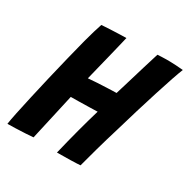

<svg xmlns="http://www.w3.org/2000/svg" viewBox="-150 -791 912 927"><g transform="rotate(30 306.0 -327.0)"><path d="M9 -1Q12 -23 21.2 -67.2Q30.5 -111.5 43.5 -169.5Q56.5 -227.5 71.5 -291.5Q86.5 -355.5 102 -418Q117.5 -480.5 131 -533Q149.5 -602 163 -641Q167.5 -641.5 184.2 -642.5Q201 -643.5 222.8 -644.5Q244.5 -645.5 265.2 -646.2Q286 -647 299.5 -647Q294 -622.5 285.2 -587.2Q276.5 -552 269 -521Q258.5 -480.5 249 -440.2Q239.5 -400 235.5 -385.5Q254.5 -387.5 285 -389.2Q315.5 -391 345.2 -392Q375 -393 391 -393.5Q402 -429.5 415.5 -474.5Q429 -519.5 443 -566Q457 -612.5 469.5 -652Q477 -652.5 491 -653.2Q505 -654 519 -654Q546.5 -654 573 -652.5Q599.5 -651 612.5 -649.5Q604 -629 589.2 -585.8Q574.5 -542.5 556.5 -485.8Q538.5 -429 519.5 -366.8Q500.5 -304.5 483.5 -245.5Q461 -172 442.8 -106.5Q424.5 -41 415 -4Q399 -2.5 360.2 -1.5Q321.5 -0.5 285.5 -0.5Q304 -77.5 322 -145Q340 -212.5 357 -269.5Q339.5 -269 310.5 -268.2Q281.5 -267.5 253.2 -267Q225 -266.5 209 -266.5Q201 -230.5 191.5 -188.2Q182 -146 173.2 -106.5Q164.5 -67 158.2 -39.8Q152 -12.5 151 -7.5Q137 -6 109.2 -4.5Q81.5 -3 53 -2Q24.5 -1 9 -1Z"/></g></svg>

Font: Grandstander SemiBold
Style: Italic
Weight: 600
Italic angle: -15°
Designer: Tyler Finck
Foundry: Etcetera Type Co
Version: Version 1.200; ttfautohint (v1.8.3)